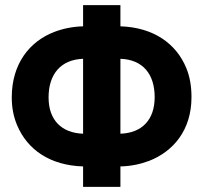

<svg xmlns="http://www.w3.org/2000/svg" viewBox="-20 -731 799 751"><path d="M26 -350C26 -310 33 -274 47 -241C87 -146 175 -84 305 -80V0H451V-80C492 -81 530 -89 564 -102C658 -139 729 -222 729 -351C729 -392 723 -430 709 -464C670 -560 581 -624 451 -628V-711H305V-628C264 -627 226 -619 192 -606C96 -569 26 -482 26 -350ZM170 -350C170 -441 218 -498 305 -501V-208C220 -211 170 -262 170 -350ZM451 -208V-501C538 -498 585 -442 585 -351C585 -263 536 -211 451 -208Z"/></svg>

Font: Asimov Pro
Style: Bd
Weight: 700
Designer: Google
Version: Version 2.000980; 2014